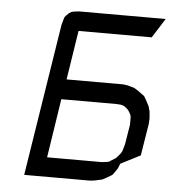

<svg xmlns="http://www.w3.org/2000/svg" viewBox="-46 -627 599 669"><g transform="rotate(5 253.5 -292.0)"><path d="M63 0 147 -532.2 151.9 -549.8 154.8 -559.1 160.2 -565.9 169.9 -575.2 178.2 -580.1 187 -582 203.1 -584H506.8L463.9 -516.1H208L181.2 -344.2H379.9L396 -341.8L418.9 -335L433.1 -326.2L455.1 -310.1L460.9 -300.8L474.1 -275.9L479 -257.8L481 -232.9L480 -214.8L461.9 -103L393.1 -67.9L386.2 -50.8L380.9 -43L371.1 -28.8L366.2 -24.9L353 -17.1L335.9 -7.8L310.1 -2L293.9 0ZM137.2 -67.9H328.1L345.2 -69.8L354 -71.8L361.8 -77.1L376 -85.9L379.9 -89.8L391.1 -103L396 -110.8L398.9 -120.1L403.8 -137.2L415 -206.1V-224.1V-232.9L413.1 -241.2L405.8 -253.9L402.8 -257.8L392.1 -267.1L384.8 -271L377 -272.9L361.8 -273.9H168.9Z"/></g></svg>

Font: Petahja
Style: Italic
Weight: 400
Designer: T. Christopher White
Version: Version 1.1